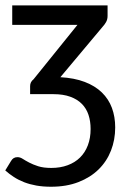

<svg xmlns="http://www.w3.org/2000/svg" viewBox="-30 -528 491 730"><path d="M379 -467.5Q379 -454.5 373.5 -444.5Q368 -434.5 360 -426L199.5 -234.5Q253 -231.5 292.2 -216.5Q331.5 -201.5 357.2 -176.5Q383 -151.5 395.5 -117.8Q408 -84 408 -43.5Q408 3.5 392 44.5Q376 85.5 345 116Q314 146.5 268.5 164.2Q223 182 164 182Q133.5 182 108.2 177.5Q83 173 61.8 164.8Q40.5 156.5 22.8 145Q5 133.5 -10 120L12 84Q16 77 22 73.2Q28 69.5 36.5 69.5Q46.5 69.5 56.5 76Q66.5 82.5 80.8 90Q95 97.5 115 104Q135 110.5 165 110.5Q199.5 110.5 227.2 100.2Q255 90 274.2 71Q293.5 52 304 24.5Q314.5 -3 314.5 -37.5Q314.5 -67 306.5 -91.2Q298.5 -115.5 281.2 -133Q264 -150.5 237.2 -160.2Q210.5 -170 173.5 -170H84.5V-200.5Q84.5 -216.5 97.5 -226.5L264.5 -433.5H16.5V-507.5H379Z"/></svg>

Font: Lato Medium
Style: Regular
Weight: 500
Designer: Lukasz Dziedzic
Foundry: tyPoland Lukasz Dziedzic
Version: Version 2.006; 2014-01-15